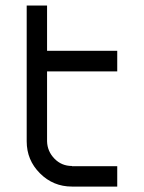

<svg xmlns="http://www.w3.org/2000/svg" viewBox="-20 -687 529 707"><path d="M245 0Q175.8 0 127.1 -48.8Q78.3 -97.5 78.3 -166.7V-666.7H153.3V-500H411.7V-424.2H153.3V-166.7Q154.2 -130 180.4 -102.9Q206.7 -75.8 245 -75.8V-75H411.7V0Z"/></svg>

Font: 0xA000-Squarish
Style: Squareish
Weight: 400
Version: Version 0.1